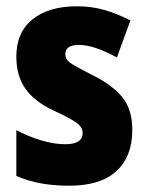

<svg xmlns="http://www.w3.org/2000/svg" viewBox="-20 -581 471 611"><path d="M401 -167Q401 -83 350.5 -36.5Q300 10 200 10Q154 10 113 3Q72 -4 32 -21V-167Q69 -147 110.5 -134.5Q152 -122 188 -122Q243 -122 243 -158Q243 -169 236 -178.5Q229 -188 208.5 -200Q188 -212 147 -231Q90 -258 61 -298.5Q32 -339 32 -401Q32 -478 83.5 -519.5Q135 -561 225 -561Q271 -561 311.5 -549.5Q352 -538 395 -516L352 -398Q322 -415 290 -426.5Q258 -438 231 -438Q188 -438 188 -409Q188 -398 194 -390Q200 -382 219.5 -371Q239 -360 278 -340Q336 -311 368.5 -272.5Q401 -234 401 -167Z"/></svg>

Font: Noto Sans Bengali Condensed ExtraBold
Style: Regular
Weight: 800
Width: 3
Designer: Joana Ranito - Universal Thirst; Jelle Bosma - Monotype Design Team
Foundry: Universal Thirst ehf.
Version: Version 3.000; ttfautohint (v1.8.4.7-5d5b)